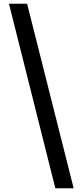

<svg xmlns="http://www.w3.org/2000/svg" viewBox="-20 -826 427 1027"><path d="M276 181H374L125 -806H28Z"/></svg>

Font: Noto Sans TC
Style: Bold
Weight: 700
Designer: Ryoko NISHIZUKA 西塚涼子 (kana, bopomofo & ideographs); Paul D. Hunt (Latin, Greek & Cyrillic); Sandoll Communications 산돌커뮤니
Foundry: Adobe
Version: Version 2.004;hotconv 1.0.118;makeotfexe 2.5.65603